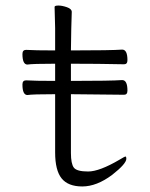

<svg xmlns="http://www.w3.org/2000/svg" viewBox="-20 -660 540 693"><path d="M277 13Q226 13 202.5 -16Q179 -45 179 -110V-320Q97 -320 79 -317Q61 -317 61 -355Q61 -370 74 -370Q105 -368 179 -368V-430Q97 -430 79 -427Q61 -427 61 -465Q61 -480 74 -480Q105 -478 179 -478V-559Q177 -615 177 -635Q177 -640 191 -640Q204 -640 221.5 -634Q239 -628 239 -617Q237 -563 236 -478Q382 -478 421 -481Q440 -481 440 -443Q440 -428 428 -428Q332 -430 236 -430V-368Q382 -368 421 -371Q440 -371 440 -333Q440 -318 428 -318L236 -320V-108Q236 -69 246.5 -55Q257 -41 298 -41Q339 -41 412 -84Q430 -95 433 -95Q436 -95 436 -87Q436 -69 385 -29Q329 13 277 13Z"/></svg>

Font: LXGW WenKai Mono TC Light
Style: Regular
Weight: 300
Designer: LXGW / Fontworks Inc.
Foundry: LXGW / Fontworks Inc.
Version: Version 1.330